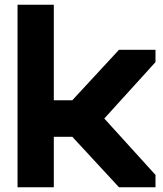

<svg xmlns="http://www.w3.org/2000/svg" viewBox="-20 -790 686 810"><path d="M482 -580H636V-528L420 -290L636 -52V0H482L285 -213H207V0H54V-770H207V-367H285Z"/></svg>

Font: Orbitron
Style: Black
Weight: 900
Designer: Matt McInerney
Foundry: Matt McInerney
Version: 1.000